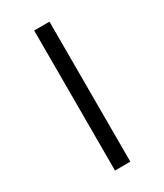

<svg xmlns="http://www.w3.org/2000/svg" viewBox="-239 -853 1004 1172"><g transform="rotate(-30 263.0 -266.5)"><path d="M209 -760H317V227H209Z"/></g></svg>

Font: Noto Sans Syriac Eastern
Style: Bold
Weight: 700
Designer: Patrick Giasson and the Monotype Design Team
Foundry: Monotype Imaging Inc.
Version: Version 3.001